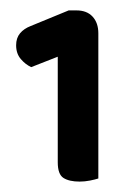

<svg xmlns="http://www.w3.org/2000/svg" viewBox="-20 -717 257 369"><path d="M91 -608 40 -588Q29 -593 20 -603.5Q11 -614 11 -630Q11 -644 18.5 -653Q26 -662 39 -667L112 -697H127Q147 -697 158 -685Q169 -673 169 -653V-374Q163 -372 153 -370Q143 -368 133 -368Q113 -368 102 -375Q91 -382 91 -405Z"/></svg>

Font: Baloo Bhai 2 SemiBold
Style: Regular
Weight: 600
Designer: Supriya Tembe, Noopur Datye and Ek Type
Foundry: Ek Type
Version: Version 1.640;PS 1.000;hotconv 16.6.51;makeotf.lib2.5.65220;